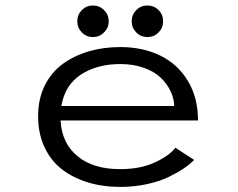

<svg xmlns="http://www.w3.org/2000/svg" viewBox="-20 -688 890 718"><path d="M369.2 -566.8Q352 -549.5 327.5 -549.5Q303 -549.5 286 -566.8Q269 -584 269 -608.5Q269 -633 286 -650.2Q303 -667.5 327.5 -667.5Q352 -667.5 369.2 -650.2Q386.5 -633 386.5 -608.5Q386.5 -584 369.2 -566.8ZM531 -549.5Q506.5 -549.5 489.5 -566.8Q472.5 -584 472.5 -608.5Q472.5 -633 489.5 -650.2Q506.5 -667.5 531 -667.5Q556 -667.5 573 -650.2Q590 -633 590 -608.5Q590 -584 573 -566.8Q556 -549.5 531 -549.5ZM706 -90Q691 -74.5 668.5 -59Q646 -43.5 612 -26.8Q578 -10 530 0.5Q482 11 429 11Q364 11 308.5 -6Q253 -23 211.2 -55.2Q169.5 -87.5 146 -138.5Q122.5 -189.5 122.5 -253.5Q122.5 -317.5 147.2 -367.8Q172 -418 214.8 -449Q257.5 -480 312 -496Q366.5 -512 429.5 -512Q514.5 -512 580 -479.8Q645.5 -447.5 683 -384.8Q720.5 -322 720.5 -237.5H206.5Q211 -152.5 269.8 -104Q328.5 -55.5 429 -55.5Q505.5 -55.5 559.5 -80.8Q613.5 -106 636 -135.5ZM430.5 -448.5Q342.5 -448.5 282.5 -409Q222.5 -369.5 209.5 -291.5H631.5Q631 -319 618.2 -346.2Q605.5 -373.5 581.8 -396.8Q558 -420 518.5 -434.2Q479 -448.5 430.5 -448.5Z"/></svg>

Font: League Mono Wide Light
Style: Regular
Weight: 300
Width: 8
Designer: Tyler Finck
Foundry: The League of Moveable Type / Tyler Finck
Version: Version 2.210